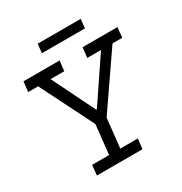

<svg xmlns="http://www.w3.org/2000/svg" viewBox="-182 -923 998 1055"><g transform="rotate(-30 316.5 -395.0)"><path d="M208 -790H481L475 -733H202ZM627 -586H565L333 -249L313 -64H424L417 0H128L134 -64H242L262 -249L93 -586H30L37 -650H266L259 -586H172L305 -316H310L492 -586H405L412 -650H633Z"/></g></svg>

Font: Zilla Slab
Style: Italic
Weight: 400
Italic angle: -6°
Designer: Typotheque.com
Foundry: Typotheque type foundry
Version: Version 1.1; 2017; ttfautohint (v1.6)